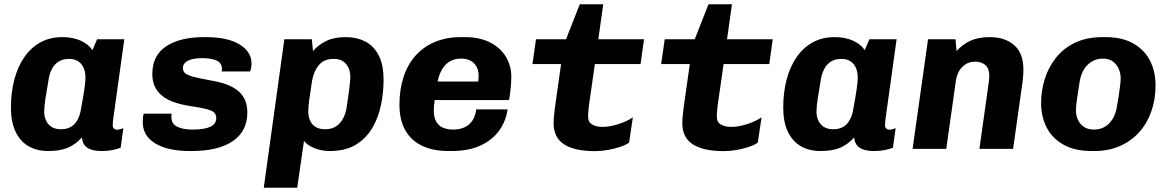

<svg xmlns="http://www.w3.org/2000/svg" viewBox="-20 -694 5440 895"><path d="M204 10Q151.5 10 112.5 -12.8Q73.5 -35.5 52.2 -80.8Q31 -126 31 -192Q31 -263.5 47 -323.8Q63 -384 93.8 -428.2Q124.5 -472.5 169 -496.8Q213.5 -521 271 -521Q318 -521 354.5 -505.2Q391 -489.5 411 -460.5L432.5 -511H559.5L511.5 -166.5Q507.5 -141 506.5 -129Q505.5 -117 505.5 -108.5Q505.5 -100 511.2 -94.8Q517 -89.5 525.5 -89.5Q532.5 -89.5 540 -91.5Q547.5 -93.5 555 -97L542.5 -5.5Q526.5 1 504.2 5.5Q482 10 454 10Q409.5 10 386.8 -5.5Q364 -21 362 -53.5Q331 -19.5 295.2 -4.8Q259.5 10 204 10ZM264.5 -91.5Q300.5 -91.5 323 -111.8Q345.5 -132 355 -172Q368 -241 373.2 -277.8Q378.5 -314.5 378.5 -331.5Q378.5 -372 358.5 -395.8Q338.5 -419.5 302 -419.5Q265 -419.5 241.8 -398.2Q218.5 -377 208.5 -335.5Q198 -275.5 192 -235.5Q186 -195.5 186 -174Q186 -150.5 194.8 -131.8Q203.5 -113 220.8 -102.2Q238 -91.5 264.5 -91.5Z M864.5 10Q763 10 704.2 -25.2Q645.5 -60.5 645.5 -124.5Q645.5 -137 646.5 -146.8Q647.5 -156.5 650 -164H781Q779.5 -161 779.2 -157.8Q779 -154.5 779 -148Q779 -117 805.5 -103.5Q832 -90 878 -90Q932.5 -90 960.2 -103Q988 -116 988 -143.5Q988 -159.5 978.5 -169Q969 -178.5 942.5 -185.5Q916 -192.5 864.5 -200Q773.5 -214 731.8 -250.8Q690 -287.5 690 -348.5Q690 -436 755 -478.5Q820 -521 930.5 -521H938Q1041.5 -521 1097 -486.8Q1152.5 -452.5 1152.5 -397.5Q1152.5 -388.5 1151 -379.5Q1149.5 -370.5 1146 -361H1013Q1014.5 -365 1014.5 -367.8Q1014.5 -370.5 1014.5 -375Q1014 -401 988.8 -412Q963.5 -423 923.5 -423Q879.5 -423 856 -411Q832.5 -399 832.5 -376Q832.5 -363 841.8 -353.8Q851 -344.5 880.2 -336.5Q909.5 -328.5 968 -318Q1026 -308 1062 -289Q1098 -270 1115.5 -240.8Q1133 -211.5 1133 -170Q1133 -82.5 1065.2 -36.2Q997.5 10 872.5 10Z M1209.5 181 1305.5 -511H1433.5L1439 -456Q1464 -485 1500.8 -503Q1537.5 -521 1592.5 -521Q1642 -521 1681.8 -501Q1721.5 -481 1744.8 -437Q1768 -393 1768 -321Q1768 -265.5 1756.5 -207.2Q1745 -149 1716.8 -99.8Q1688.5 -50.5 1640 -20.2Q1591.5 10 1517 10Q1479 10 1446 -3.2Q1413 -16.5 1397 -37L1365.5 181ZM1496 -91.5Q1525.5 -91.5 1545.8 -104.5Q1566 -117.5 1578.8 -140.8Q1591.5 -164 1596 -195Q1603.5 -242.5 1608.2 -281.5Q1613 -320.5 1613 -333Q1613 -359.5 1604 -378.8Q1595 -398 1578.2 -408.8Q1561.5 -419.5 1536 -419.5Q1490 -419.5 1466.5 -390.8Q1443 -362 1435 -319.5Q1427.5 -272.5 1422.2 -233.8Q1417 -195 1417 -175.5Q1417 -150.5 1425.5 -131.5Q1434 -112.5 1451.5 -102Q1469 -91.5 1496 -91.5Z M2071.5 10Q1998 10 1946.8 -14.8Q1895.5 -39.5 1868.8 -87.8Q1842 -136 1842 -205.5Q1842 -277.5 1861.2 -335.8Q1880.5 -394 1917.5 -435.2Q1954.5 -476.5 2008 -498.8Q2061.5 -521 2129.5 -521H2149Q2214.5 -521 2262.8 -497Q2311 -473 2337.2 -431Q2363.5 -389 2363.5 -335Q2363.5 -320.5 2362.2 -302.8Q2361 -285 2358.8 -266Q2356.5 -247 2352.5 -227.5H1937.5L2015 -278Q2010.5 -256.5 2006.2 -228.8Q2002 -201 2002 -180Q2002 -147.5 2013.2 -127.5Q2024.5 -107.5 2044.8 -98.8Q2065 -90 2091.5 -90Q2138 -90 2166 -113.8Q2194 -137.5 2200 -184H2346Q2338.5 -129.5 2307 -85.5Q2275.5 -41.5 2220.2 -15.8Q2165 10 2083.5 10ZM2016 -294.5 1949.5 -314H2209Q2210.5 -323.5 2210.8 -329.2Q2211 -335 2211 -340Q2211 -367.5 2200.2 -385.2Q2189.5 -403 2171.2 -412Q2153 -421 2130 -421Q2095 -421 2071.5 -404.5Q2048 -388 2034.8 -359.8Q2021.5 -331.5 2016 -294.5Z M2754 10.5Q2658.5 10.5 2609.5 -21.2Q2560.5 -53 2560.5 -120Q2560.5 -132 2561.8 -148.2Q2563 -164.5 2567.5 -198L2595.5 -395.5H2462L2478.5 -511H2618.5L2682.5 -674H2792L2769 -511H2982L2966 -395.5H2753L2726.5 -211Q2724.5 -196.5 2723 -181.5Q2721.5 -166.5 2721.5 -149.5Q2721.5 -124.5 2740.5 -113.5Q2759.5 -102.5 2787.5 -102.5Q2822.5 -102.5 2862.8 -115.5Q2903 -128.5 2930 -147L2912.5 -29.5Q2898 -18.5 2871.5 -9.5Q2845 -0.5 2814 5Q2783 10.5 2754 10.5Z M3354 10.5Q3258.5 10.5 3209.5 -21.2Q3160.5 -53 3160.5 -120Q3160.5 -132 3161.8 -148.2Q3163 -164.5 3167.5 -198L3195.5 -395.5H3062L3078.5 -511H3218.5L3282.5 -674H3392L3369 -511H3582L3566 -395.5H3353L3326.5 -211Q3324.5 -196.5 3323 -181.5Q3321.5 -166.5 3321.5 -149.5Q3321.5 -124.5 3340.5 -113.5Q3359.5 -102.5 3387.5 -102.5Q3422.5 -102.5 3462.8 -115.5Q3503 -128.5 3530 -147L3512.5 -29.5Q3498 -18.5 3471.5 -9.5Q3445 -0.5 3414 5Q3383 10.5 3354 10.5Z M3804 10Q3751.5 10 3712.5 -12.8Q3673.5 -35.5 3652.2 -80.8Q3631 -126 3631 -192Q3631 -263.5 3647 -323.8Q3663 -384 3693.8 -428.2Q3724.5 -472.5 3769 -496.8Q3813.5 -521 3871 -521Q3918 -521 3954.5 -505.2Q3991 -489.5 4011 -460.5L4032.5 -511H4159.5L4111.5 -166.5Q4107.5 -141 4106.5 -129Q4105.5 -117 4105.5 -108.5Q4105.5 -100 4111.2 -94.8Q4117 -89.5 4125.5 -89.5Q4132.5 -89.5 4140 -91.5Q4147.5 -93.5 4155 -97L4142.5 -5.5Q4126.5 1 4104.2 5.5Q4082 10 4054 10Q4009.5 10 3986.8 -5.5Q3964 -21 3962 -53.5Q3931 -19.5 3895.2 -4.8Q3859.5 10 3804 10ZM3864.5 -91.5Q3900.5 -91.5 3923 -111.8Q3945.5 -132 3955 -172Q3968 -241 3973.2 -277.8Q3978.5 -314.5 3978.5 -331.5Q3978.5 -372 3958.5 -395.8Q3938.5 -419.5 3902 -419.5Q3865 -419.5 3841.8 -398.2Q3818.5 -377 3808.5 -335.5Q3798 -275.5 3792 -235.5Q3786 -195.5 3786 -174Q3786 -150.5 3794.8 -131.8Q3803.5 -113 3820.8 -102.2Q3838 -91.5 3864.5 -91.5Z M4234 0 4306 -511H4434L4439 -456Q4467.5 -488 4504.5 -504.5Q4541.5 -521 4593.5 -521Q4664 -521 4707.2 -483.8Q4750.5 -446.5 4750.5 -369.5Q4750.5 -359.5 4749.8 -345.5Q4749 -331.5 4747 -315L4702.5 0H4545.5L4589.5 -313.5Q4591 -323 4591.2 -330Q4591.5 -337 4591.5 -341Q4591.5 -374 4573.8 -390.2Q4556 -406.5 4526 -406.5Q4490.5 -406.5 4466.2 -382.5Q4442 -358.5 4436 -319.5L4391 0Z M5069 10Q4991 10 4938.2 -19.2Q4885.5 -48.5 4859.2 -99.2Q4833 -150 4833 -214Q4833 -271 4850 -325.5Q4867 -380 4901.8 -424.2Q4936.5 -468.5 4991 -494.8Q5045.5 -521 5120 -521H5133.5Q5210.5 -521 5262.2 -491.8Q5314 -462.5 5340.2 -412Q5366.5 -361.5 5366.5 -296.5Q5366.5 -230.5 5346.8 -174.5Q5327 -118.5 5289.8 -77.2Q5252.5 -36 5199.8 -13Q5147 10 5081 10ZM5078 -90Q5122.5 -90 5149.5 -118Q5176.5 -146 5184.5 -186.5Q5189.5 -211.5 5193.8 -239.5Q5198 -267.5 5201 -291.5Q5204 -315.5 5204 -328.5Q5204 -353 5194.5 -374Q5185 -395 5166.8 -408Q5148.5 -421 5121.5 -421Q5092 -421 5069.2 -407Q5046.5 -393 5032.5 -369.8Q5018.5 -346.5 5013.5 -317.5Q5006 -272 5000.8 -235.8Q4995.5 -199.5 4995.5 -180Q4995.5 -154.5 5005.5 -134Q5015.5 -113.5 5034 -101.8Q5052.5 -90 5078 -90Z"/></svg>

Font: Chivo Mono Medium
Style: Italic
Weight: 500
Italic angle: -8.05°
Monospace: yes
Designer: Hector Gatti
Foundry: Omnibus-Type
Version: Version 1.008